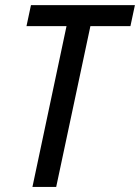

<svg xmlns="http://www.w3.org/2000/svg" viewBox="-20 -734 550 754"><path d="M107.4 0 241.2 -631.3H84L101.6 -713.9H509.8L492.2 -631.3H335L200.7 0Z"/></svg>

Font: Open Sans SemiCondensed Medium
Style: Italic
Weight: 500
Width: 4
Italic angle: -12°
Designer: Monotype Design Team
Foundry: Monotype Imaging Inc.
Version: Version 3.000